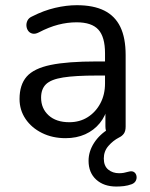

<svg xmlns="http://www.w3.org/2000/svg" viewBox="-20 -515 570 728"><path d="M421 192.3Q373.5 192.3 344.6 165.9Q315.8 139.5 315.8 94.7Q315.8 59.2 336.8 26.6Q357.9 -5.9 394.5 -27.5L387.8 -7.4Q383.5 -13.2 381.6 -20.2Q379.7 -27.2 379.7 -35.9V-113H389.3Q380.7 -75.4 358.3 -48Q336 -20.7 303.1 -5.9Q270.2 8.9 228.7 8.9Q178.8 8.9 139.2 -10.8Q99.5 -30.5 76.8 -64.1Q54.1 -97.8 54.1 -139.7Q54.1 -193.7 81.3 -224.7Q108.5 -255.6 172.3 -268.8Q236.1 -282 345.8 -282H391.1V-228.6H347.4Q265.8 -228.6 219.5 -221.3Q173.2 -214 154.5 -195.7Q135.8 -177.5 135.8 -144.6Q135.8 -103.7 164.4 -77.6Q193 -51.6 242.5 -51.6Q282.3 -51.6 312.6 -70.8Q342.9 -90 360.5 -123.1Q378.2 -156.2 378.2 -198.7V-313.1Q378.2 -374.8 353 -402.6Q327.8 -430.4 270.5 -430.4Q235.7 -430.4 200.6 -421.3Q165.5 -412.2 126.9 -392Q113.2 -385.1 103 -387.6Q92.7 -390 86.8 -398.2Q81 -406.5 80.2 -417Q79.4 -427.5 84.4 -437.5Q89.5 -447.5 102.2 -452.9Q145.5 -475 188.8 -485.2Q232.1 -495.3 271.3 -495.3Q334.3 -495.3 375.3 -474.9Q416.2 -454.5 436.3 -412.9Q456.4 -371.3 456.4 -306.1V-34.8Q456.4 -17.9 449.6 -8.4Q442.8 1.1 431.2 6.5Q408.7 18.1 391.2 38.2Q373.6 58.3 373.6 86Q373.6 114.2 390.4 128Q407.2 141.8 431.7 141.8Q440.8 141.8 449.4 140.3Q457.9 138.7 466.5 136.2Q480.2 132.3 487.8 137.2Q495.4 142.1 497.4 151.7Q499.4 161.2 495 170.1Q490.6 178.9 479.8 183.3Q464.9 188.8 450 190.6Q435 192.3 421 192.3Z"/></svg>

Font: Nunito ExtraLight
Style: Regular
Weight: 200
Designer: Vernon Adams
Foundry: Vernon Adams
Version: Version 3.602